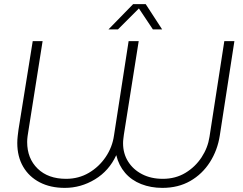

<svg xmlns="http://www.w3.org/2000/svg" viewBox="-20 -900 1181 933"><path d="M295 13Q225 13 173 -14Q121 -41 92.5 -90Q64 -139 64 -205Q64 -221 66 -239Q68 -257 70 -271L139 -700H187L118 -264Q116 -253 114 -238Q112 -223 112 -210Q112 -130 163 -80.5Q214 -31 301 -31Q362 -31 411.5 -60Q461 -89 493.5 -137Q526 -185 534 -242L605 -700H654L582 -246Q581 -237 579.5 -226Q578 -215 578 -204Q578 -154 602.5 -115Q627 -76 670.5 -53.5Q714 -31 771 -31Q833 -31 881 -60Q929 -89 959.5 -135.5Q990 -182 998 -235L1070 -700H1119L1048 -241Q1037 -170 1000 -112Q963 -54 904.5 -20.5Q846 13 769 13Q713 13 666 -5.5Q619 -24 588 -60Q557 -96 545 -146Q510 -70 441.5 -28.5Q373 13 295 13ZM507 -757 627 -880H688L768 -757H723L655 -859L553 -757Z"/></svg>

Font: MuseoModerno ExtraLight
Style: Italic
Weight: 250
Italic angle: -9°
Designer: Pablo Cosgaya, Héctor Gatti, Marcela Romero, and the Authors of The MuseoModerno Project.
Foundry: Omnibus-Type Team
Version: Version 1.003